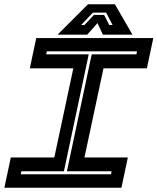

<svg xmlns="http://www.w3.org/2000/svg" viewBox="-30 -878 736 898"><path d="M-9.5 0 20.5 -141.5H224L313 -558.5H109.5L139.5 -700H687L657 -558.5H454L365 -141.5H568L538 0ZM67 -63H489L492 -77H283L399 -624H608L611 -638H189L186 -624H385L269 -77H70ZM381.5 -858H507.5L589.5 -716H451L426 -770L378 -716H239.5ZM404.5 -819 349.5 -761H365L409 -808H457L481 -761H496.5L466.5 -819Z"/></svg>

Font: Tourney Expanded Regular
Style: Bold Italic
Weight: 700
Width: 7
Italic angle: -12°
Designer: Tyler Finck
Foundry: Etcetera Type Co
Version: Version 1.010; ttfautohint (v1.8.3)